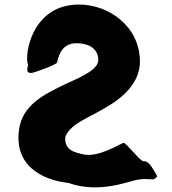

<svg xmlns="http://www.w3.org/2000/svg" viewBox="-20 -860 758 848"><path d="M329 -840C118 -840 86 -613 104 -573C92 -537 114 -588 106 -568C93 -533 111 -589 104 -570C92 -536 112 -535 129 -540C143 -544 227 -573 232 -584C235 -590 242 -669 316 -669C380 -669 414 -640 414 -595C414 -555 350 -525 272 -490C175 -444 78 -396 64 -286C43 -131 161 -66 282 -52C423 -3 548 -61 592 -67C624 -72 640 -67 658 -68C680 -79 675 -81 664 -100C649 -125 636 -149 614 -148C604 -142 538 -229 526 -229C516 -229 413 -160 344 -179C313 -187 261 -195 269 -258C299 -321 373 -337 470 -399C549 -449 598 -513 598 -588C598 -742 462 -840 329 -840Z"/></svg>

Font: Hussar Przerywany
Style: Regular
Weight: 400
Foundry: Cannot Into Space Fonts
Version: Version 0.982